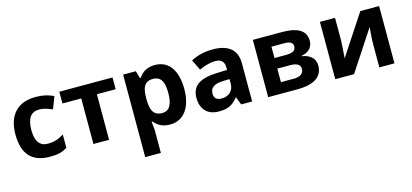

<svg xmlns="http://www.w3.org/2000/svg" viewBox="-65 -1042 3792 1767"><g transform="rotate(-15 1831.0 -158.5)"><path d="M466 -31V-158C422 -130 379 -111 313 -111C236 -111 197 -164 197 -271C197 -381 236 -436 313 -436C362 -436 399 -420 439 -404L483 -519C433 -544 376 -556 313 -556C136 -556 45 -450 45 -270C45 -83 130 10 300 10C377 10 418 0 466 -31Z M1044 -546H537V-434H716V0H865V-434H1044Z M1449 -556C1380 -556 1329 -529 1294 -475H1287L1266 -546H1145V240H1294V19C1294 12 1291 -15 1286 -60H1294C1331 -13 1381 10 1445 10C1488 10 1525 -1 1557 -24C1622 -70 1655 -161 1655 -274C1655 -430 1594 -556 1449 -556ZM1503 -276C1503 -166 1470 -111 1403 -111C1314 -111 1294 -176 1294 -275V-291C1295 -382 1317 -437 1401 -437C1483 -437 1503 -367 1503 -276Z M2001 -557C1924 -557 1855 -541 1792 -508L1841 -407C1900 -434 1952 -447 1995 -447C2052 -447 2080 -419 2080 -364V-340L1985 -337C1845 -332 1741 -295 1741 -163C1741 -55 1803 10 1910 10C1953 10 1987 4 2013 -8C2039 -20 2066 -43 2091 -74H2095L2124 0H2228V-364C2228 -500 2140 -557 2001 -557ZM1966 -99C1918 -99 1894 -120 1894 -162C1894 -230 1949 -249 2022 -251L2080 -253V-208C2080 -141 2033 -99 1966 -99Z M2661 -546H2381V0H2661C2794 0 2902 -41 2902 -163C2902 -235 2844 -276 2776 -284V-288C2839 -298 2885 -336 2885 -403C2885 -513 2785 -546 2661 -546ZM2651 -103H2530V-232H2648C2703 -232 2748 -221 2748 -171C2748 -122 2705 -103 2651 -103ZM2638 -333H2530V-441H2655C2708 -441 2734 -424 2734 -391C2734 -343 2691 -333 2638 -333Z M3164 -546H3020V0H3199L3450 -382C3443 -311 3440 -257 3440 -218V0H3584V-546H3405L3153 -163C3160 -252 3164 -307 3164 -330Z"/></g></svg>

Font: Passageway
Style: Regular
Weight: 700
Foundry: Ascender Corporation
Version: Version 1.11